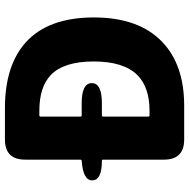

<svg xmlns="http://www.w3.org/2000/svg" viewBox="-14 -772 785 798"><g transform="rotate(-90 379.0 -372.5)"><path d="M199 0Q115 0 115 -84V-337Q115 -342 110 -342Q30 -342 29 -381Q27 -420 110 -426Q115 -426 115 -433V-661Q115 -745 199 -745H329Q506 -745 603 -658Q706 -564 706 -376Q706 -188 604 -91Q509 0 339 0ZM294 -149Q294 -144 299 -144H318Q415 -144 466 -194Q523 -251 523 -376Q523 -501 466 -555Q416 -602 318 -602H299Q294 -602 294 -597V-431Q294 -426 299 -426H349Q433 -426 433 -384Q433 -342 349 -342H299Q294 -342 294 -337Z"/></g></svg>

Font: Resource Han Rounded TW Heavy
Style: Regular
Weight: 900
Designer: Cyano Hao (round all glyphs); Ryoko NISHIZUKA 西塚涼子 (kana, bopomofo & ideographs); Paul D. Hunt (Latin, Greek & Cyrillic)
Foundry: Cyano Hao
Version: 0.990